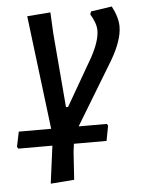

<svg xmlns="http://www.w3.org/2000/svg" viewBox="-61 -506 545 738"><g transform="rotate(-5 211.0 -137.0)"><path d="M340 -18 344 -11 333 47H207L203 78L196 185L105 192L124 47H-7L-12 40L0 -18H125L71 -457L161 -464L165 -383L189 -96H197L302 -278Q335 -339 335 -379Q335 -407 313 -443L317 -454L398 -466Q421 -422 421 -387Q421 -334 377 -259L231 -18Z"/></g></svg>

Font: Alegreya Sans Medium
Style: Italic
Weight: 500
Italic angle: -7°
Designer: Juan Pablo del Peral
Foundry: Huerta Tipografica
Version: Version 2.007